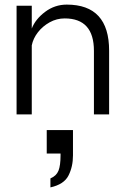

<svg xmlns="http://www.w3.org/2000/svg" viewBox="-20 -497 541 834"><path d="M52 0V-472H118V-373Q134 -414 176 -445.5Q218 -477 270 -477Q454 -477 454 -277V0H388V-276Q388 -417 261 -417Q226 -417 195.5 -400Q165 -383 144.5 -356.5Q124 -330 118 -300V0ZM199 278Q225 267 234 244.5Q243 222 243 178V170H183V68H297V178Q297 227 277.5 265.5Q258 304 199 317Z"/></svg>

Font: Lil Grotesk
Style: Regular
Weight: 400
Designer: Bastien Sozeau
Foundry: NBR — Bastien Sozeau
Version: Version 4.002; ttfautohint (v1.8.4.7-5d5b)